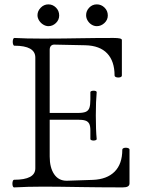

<svg xmlns="http://www.w3.org/2000/svg" viewBox="-20 -836 641 860"><path d="M35.6 -13.2Q35.6 -20.5 37.6 -25.6Q39.6 -30.8 43 -30.8Q138.2 -30.8 138.2 -82V-578.1Q138.2 -631.3 44.4 -631.3Q41 -631.3 39.1 -636.5Q37.1 -641.6 37.1 -648.4Q37.1 -655.8 39.1 -660.9Q41 -666 44.4 -666Q95.2 -663.1 171.4 -663.1Q224.1 -663.1 263.7 -663.6Q303.2 -664.1 330.1 -664.6Q409.2 -666 488.3 -666Q507.8 -666 516.8 -663.8Q525.9 -661.6 525.9 -656.7V-497.6Q525.9 -493.2 521.2 -491Q516.6 -488.8 509.8 -488.8Q502.9 -488.8 498 -491.2Q493.2 -493.7 493.2 -497.6Q493.2 -562 460 -596.9Q426.8 -631.8 361.8 -633.3L222.7 -636.2Q213.4 -636.2 208 -630.1Q202.6 -624 202.6 -612.8V-330.1H328.6Q352.5 -330.1 364.3 -335.2Q376 -340.3 380.4 -353Q384.8 -365.7 384.8 -391.1V-423.3Q384.8 -426.3 389.2 -428Q393.6 -429.7 399.4 -429.7Q405.3 -429.7 409.2 -428Q413.1 -426.3 413.1 -423.3Q409.2 -383.3 409.2 -318.4Q409.2 -252.9 413.1 -212.9Q413.1 -210 408.9 -208.3Q404.8 -206.5 398.9 -206.5Q393.6 -206.5 389.2 -208.3Q384.8 -210 384.8 -212.9V-252.4Q384.8 -272.5 379.2 -282.5Q373.5 -292.5 361.8 -296.1Q350.1 -299.8 328.6 -299.8H202.6V-134.8Q202.6 -85.4 222.4 -55.9Q242.2 -26.4 278.8 -26.4L395.5 -30.3Q459 -32.7 493.4 -67.1Q527.8 -101.6 527.8 -165.5Q527.8 -169.9 532.5 -172.1Q537.1 -174.3 543.5 -174.3Q550.3 -174.3 555.2 -172.1Q560.1 -169.9 560.1 -165.5V-14.6Q560.1 -5.4 552.7 -1Q545.4 3.4 529.3 3.4Q470.2 3.4 425.5 2.9Q380.9 2.4 351.6 2Q232.4 0 173.3 0Q104 0 43 3.4Q39.6 3.4 37.6 -1.5Q35.6 -6.3 35.6 -13.2ZM365.7 -768.1Q365.7 -787.1 379.6 -801.8Q393.6 -816.4 413.6 -816.4Q433.6 -816.4 448.2 -802Q462.9 -787.6 462.9 -766.6Q462.9 -747.1 447.8 -732.9Q432.6 -718.8 413.6 -718.8Q401.9 -718.8 390.9 -725.3Q379.9 -731.9 372.8 -743.4Q365.7 -754.9 365.7 -768.1ZM196.8 -816.4Q216.3 -816.4 230.7 -802Q245.1 -787.6 245.1 -766.6Q245.1 -747.1 230.5 -732.9Q215.8 -718.8 196.8 -718.8Q185.5 -718.8 174.1 -725.6Q162.6 -732.4 155.3 -743.9Q147.9 -755.4 147.9 -768.1Q147.9 -786.6 162.4 -801.5Q176.8 -816.4 196.8 -816.4Z"/></svg>

Font: JuniusX Light
Style: Regular
Weight: 300
Designer: Peter S. Baker
Foundry: Briery Creek Software
Version: Version 1.008